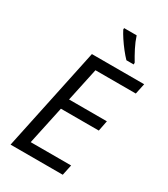

<svg xmlns="http://www.w3.org/2000/svg" viewBox="-226 -1048 1008 1151"><g transform="rotate(30 277.5 -472.5)"><path d="M42 0 192.9 -713.9H554.7L539.1 -640.6H259.8L210.4 -409.7H472.2L458 -337.4H195.8L139.2 -73.2H418.9L403.3 0ZM390.6 -785.2Q372.1 -804.2 350.6 -831.5Q329.1 -858.9 310.8 -886.7Q292.5 -914.6 282.2 -935.1V-945.3H369.1Q380.9 -908.2 400.9 -869.1Q420.9 -830.1 440.9 -797.4V-785.2Z"/></g></svg>

Font: Open Sans
Style: Italic
Weight: 400
Italic angle: -12°
Designer: Monotype Design Team
Foundry: Monotype Imaging Inc.
Version: Version 3.000; ttfautohint (v1.8.4)